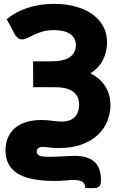

<svg xmlns="http://www.w3.org/2000/svg" viewBox="-20 -756 614 972"><path d="M412 196Q410.5 172.5 396.5 163.8Q382.5 155 351 155Q339.5 155 330.8 155.8Q322 156.5 312 157.5Q302 158.5 289 159.2Q276 160 256 160Q130.5 160 69.2 122.5Q8 85 8 5.5Q8 -31 20.2 -59.5Q32.5 -88 55.8 -107.8Q79 -127.5 112.5 -138Q146 -148.5 188.5 -148.5Q219.5 -148.5 244 -144.5Q268.5 -140.5 291.5 -140.5Q337 -140.5 358.8 -164Q380.5 -187.5 380.5 -225.5Q380.5 -250.5 371.2 -267.8Q362 -285 345.2 -295.5Q328.5 -306 305.2 -310.5Q282 -315 254 -314.5H148L147.5 -445.5H240Q303 -445.5 333.5 -466.8Q364 -488 364 -528.5Q364 -563 336 -583.2Q308 -603.5 252 -603.5Q219.5 -603.5 195.2 -596.2Q171 -589 152.2 -580Q133.5 -571 119.2 -563.8Q105 -556.5 93 -556.5Q80 -556.5 71.8 -562.5Q63.5 -568.5 56 -580.5L14 -659Q56.5 -695 118.8 -715.8Q181 -736.5 253.5 -736.5Q315 -736.5 364.8 -722.2Q414.5 -708 449.5 -682.5Q484.5 -657 503.2 -621.2Q522 -585.5 522 -542.5Q522 -495 501.8 -453.8Q481.5 -412.5 438 -385Q460.5 -373.5 479 -357.8Q497.5 -342 510.8 -322.2Q524 -302.5 531.5 -278Q539 -253.5 539 -224.5Q539 -184 524 -144.8Q509 -105.5 477 -74.8Q445 -44 395.5 -25.2Q346 -6.5 276.5 -6.5Q260.5 -6.5 248.5 -7.5Q236.5 -8.5 227.5 -9.5Q218.5 -10.5 211.2 -11.5Q204 -12.5 197.5 -12.5Q181.5 -12.5 173.8 -6Q166 0.5 166 12Q166 25.5 179.5 31.8Q193 38 230.5 38Q246.5 38 263.8 37.2Q281 36.5 297.8 35.5Q314.5 34.5 329.5 33.8Q344.5 33 356.5 33Q395.5 33 421.5 42.2Q447.5 51.5 462.8 67.8Q478 84 484.5 106.5Q491 129 491 155.5Q491 162 490.2 169.2Q489.5 176.5 486 182.5Q482.5 188.5 475.8 192.2Q469 196 456.5 196H412Z"/></svg>

Font: Lato 2
Style: Regular
Weight: 900
Designer: Lukasz Dziedzic with Adam Twardoch and Botio Nikoltchev
Foundry: tyPoland Lukasz Dziedzic
Version: Version 2.015; 2015-08-06; http://www.latofonts.com/